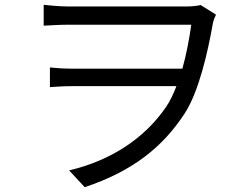

<svg xmlns="http://www.w3.org/2000/svg" viewBox="-20 -738 1040 800"><path d="M816 -717C799 -713 777 -711 755 -711H265C224 -711 183 -716 162 -718V-631C185 -632 225 -635 265 -635H777C769 -578 757 -513 740 -452H277C246 -452 215 -454 188 -457V-375C218 -377 246 -379 280 -379H715C703 -347 689 -318 673 -294C582 -160 441 -69 268 -28L333 42C530 -24 656 -122 750 -266C808 -356 845 -516 867 -641C870 -656 876 -668 880 -677Z"/></svg>

Font: Noto Sans T Chinese Regular
Style: Regular
Weight: 400
Designer: Ryoko NISHIZUKA (kana & ideographs); Paul D. Hunt (Latin, Greek & Cyrillic); Wenlong ZHANG (bopomofo); Sandoll Communica
Foundry: Adobe Systems Incorporated
Version: Version 1.000;PS 1;hotconv 1.0.78;makeotf.lib2.5.61930